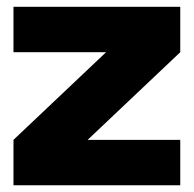

<svg xmlns="http://www.w3.org/2000/svg" viewBox="-20 -550 575 570"><path d="M20 0V-134.8L294.9 -395H20V-529.8H515.1V-395L240.2 -134.8H515.1V0Z"/></svg>

Font: Russo One
Style: Regular
Weight: 400
Designer: Jovanny lemonad
Foundry: Jovanny Lemonad
Version: Version 1.000